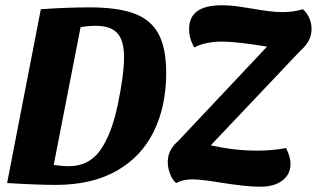

<svg xmlns="http://www.w3.org/2000/svg" viewBox="-20 -695 1203 729"><path d="M320 -667Q427 -667 490 -643.5Q553 -620 582 -566Q611 -512 611 -418Q611 -292 564 -196Q517 -100 423 -46.5Q329 7 192 7Q156 7 105 5Q54 3 7 0L135 -660Q236 -667 320 -667ZM242 -64Q318 -64 361 -125Q404 -186 427 -297Q451 -411 451 -479Q451 -540 426 -568.5Q401 -597 343 -597Q316 -597 286 -592L184 -69Q214 -64 242 -64ZM824 -537Q760 -537 718 -515Q698 -547 698 -585Q698 -675 822 -675Q856 -675 894 -669Q932 -663 939 -662Q1011 -649 1052 -649Q1095 -649 1130 -660Q1146 -646 1154.5 -626Q1163 -606 1163 -585Q1163 -539 1122 -504L780 -143Q872 -123 955 -123Q1015 -123 1066 -133Q1083 -99 1083 -73Q1083 -33 1052 -9.5Q1021 14 969 14Q939 14 899 9.5Q859 5 822 -1Q744 -14 710 -14Q674 -14 649 0Q635 -11 626 -34Q617 -57 617 -80Q617 -126 656 -159L994 -518Q879 -537 824 -537Z"/></svg>

Font: Sansita
Style: Bold Italic
Weight: 700
Italic angle: -11°
Designer: Pablo Cosgaya
Foundry: Omnibus-Type
Version: Version 1.006